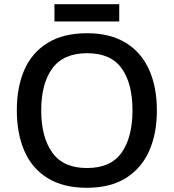

<svg xmlns="http://www.w3.org/2000/svg" viewBox="-20 -883 826 913"><path d="M726 -358Q726 -247 689 -164.5Q652 -82 578 -36Q504 10 393 10Q281 10 206.5 -36Q132 -82 96 -165Q60 -248 60 -359Q60 -469 96 -551Q132 -633 206.5 -679Q281 -725 394 -725Q504 -725 578 -679.5Q652 -634 689 -551.5Q726 -469 726 -358ZM176 -358Q176 -231 228.5 -157.5Q281 -84 393 -84Q507 -84 558.5 -157.5Q610 -231 610 -358Q610 -486 558.5 -558Q507 -630 394 -630Q282 -630 229 -558Q176 -486 176 -358ZM547 -863V-781H239V-863Z"/></svg>

Font: Noto Sans Javanese Medium
Style: Regular
Weight: 500
Version: Version 2.004